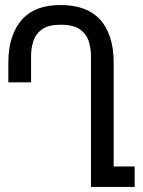

<svg xmlns="http://www.w3.org/2000/svg" viewBox="-20 -740 568 760"><path d="M340 -520Q340 -548 331.5 -576Q323 -604 297.5 -623Q272 -642 221 -642Q170 -642 145 -623Q120 -604 111.5 -576Q103 -548 103 -520V-414H13V-491Q13 -550 27.5 -592.5Q42 -635 68 -664Q121 -721 221 -720Q322 -720 375 -664Q401 -636 415.5 -593Q430 -550 430 -491V-81H513V0H340Z"/></svg>

Font: PlemolJP
Style: Regular
Weight: 400
Monospace: yes
Version: v2.0.4; ttfautohint (v1.8.4.7-5d5b-dirty) -l 6 -r 45 -G 200 